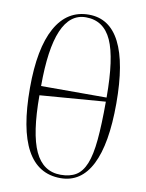

<svg xmlns="http://www.w3.org/2000/svg" viewBox="-88 -845 702 921"><g transform="rotate(10 262.5 -384.0)"><path d="M271 14Q52 14 52 -387Q52 -580 108 -681Q164 -782 270 -782Q371 -782 422 -682Q473 -582 473 -385Q473 -188 422 -87Q371 14 271 14ZM103 -405H422Q422 -597 383.5 -682Q345 -767 258 -767Q103 -767 103 -405ZM269 -2Q314 -2 343.5 -20Q373 -38 390.5 -81Q408 -124 415 -198.5Q422 -273 422 -385L103 -360Q103 -174 143 -88Q183 -2 269 -2Z"/></g></svg>

Font: Literata 72pt ExtraLight
Style: Regular
Weight: 200
Designer: Latin by Veronika Burian and Jose Scaglione. Greek by Irene Vlachou. Cyrillic by Vera Evstafieva.
Foundry: TypeTogether
Version: Version 3.002